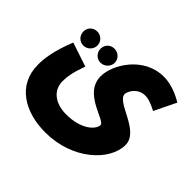

<svg xmlns="http://www.w3.org/2000/svg" viewBox="-169 -698 1130 1130"><g transform="rotate(45 396.0 -133.0)"><path d="M24 -23C24 152 172 230 336 230C563 230 723 79 723 -52C723 -169 507 -193 507 -261C507 -279 534 -340 600 -340C630 -340 666 -324 696 -308L762 -444C719 -470 660 -496 599 -496C430 -496 333 -330 333 -235C333 -91 536 -69 536 -31C536 3 479 68 348 68C261 68 195 24 195 -56C195 -92 201 -133 229 -211L79 -261C32 -144 24 -74 24 -23ZM276 -290C308 -290 336 -317 336 -349C336 -382 308 -407 276 -407C243 -407 218 -382 218 -349C218 -317 243 -290 276 -290ZM133 -290C165 -290 192 -317 192 -349C192 -382 165 -407 133 -407C100 -407 75 -382 75 -349C75 -317 100 -290 133 -290Z"/></g></svg>

Font: Noto Sans Arabic UI XCn Bk
Style: Regular
Weight: 900
Width: 2
Designer: Monotype Design Team, Nadine Chahine and Nizar Qandah
Foundry: Monotype Imaging Inc.
Version: Version 2.010